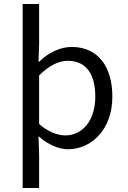

<svg xmlns="http://www.w3.org/2000/svg" viewBox="-20 -732 640 957"><path d="M93 205H175V41L172 -51H175C217 -13 271 12 319 12C434 12 540 -85 540 -250C540 -401 468 -498 337 -498C280 -498 220 -469 175 -424H172L175 -511V-712H93ZM305 -57C271 -57 221 -73 175 -114V-356C225 -406 274 -429 317 -429C414 -429 455 -357 455 -250C455 -130 390 -57 305 -57Z"/></svg>

Font: Hasklig
Style: Regular
Weight: 400
Monospace: yes
Designer: Paul D. Hunt, Teo Tuominen
Foundry: Adobe Systems Incorporated
Version: Version 2.030;PS 1.0;hotconv 16.6.51;makeotf.lib2.5.65220